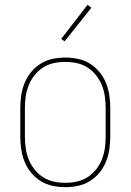

<svg xmlns="http://www.w3.org/2000/svg" viewBox="-20 -766 540 794"><path d="M250 8Q224 8 197.5 2.5Q171 -3 148.5 -17Q126 -31 109 -51.5Q92 -72 82 -96.5Q72 -121 68 -147.5Q64 -174 64 -200V-320Q64 -346 68 -372.5Q72 -399 82 -423.5Q92 -448 109 -468.5Q126 -489 148.5 -503Q171 -517 197.5 -522.5Q224 -528 250 -528Q276 -528 302.5 -522.5Q329 -517 351.5 -503Q374 -489 391 -468.5Q408 -448 418 -423.5Q428 -399 432 -372.5Q436 -346 436 -320V-200Q436 -174 432 -147.5Q428 -121 418 -96.5Q408 -72 391 -51.5Q374 -31 351.5 -17Q329 -3 302.5 2.5Q276 8 250 8ZM250 -10Q274 -10 297.5 -15Q321 -20 341.5 -33Q362 -46 377 -65Q392 -84 401 -106Q410 -128 413.5 -152Q417 -176 417 -200V-320Q417 -344 413.5 -368Q410 -392 401 -414Q392 -436 377 -455Q362 -474 341.5 -487Q321 -500 297.5 -505Q274 -510 250 -510Q226 -510 202.5 -505Q179 -500 158.5 -487Q138 -474 123 -455Q108 -436 99 -414Q90 -392 86.5 -368Q83 -344 83 -320V-200Q83 -176 86.5 -152Q90 -128 99 -106Q108 -84 123 -65Q138 -46 158.5 -33Q179 -20 202.5 -15Q226 -10 250 -10ZM247 -595 233 -605 342 -746 358 -734Z"/></svg>

Font: Iosevka SS04 Thin
Style: Regular
Weight: 100
Monospace: yes
Designer: Belleve Invis
Foundry: Belleve Invis
Version: Version 19.0.0; ttfautohint (v1.8.4)